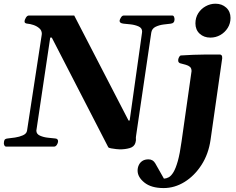

<svg xmlns="http://www.w3.org/2000/svg" viewBox="-36 -775 1250 1015"><path d="M-2.9 0Q-9.8 0 -12.7 -6.3Q-15.6 -12.7 -15.6 -16.1Q-15.6 -27.3 -12.5 -34.4Q-9.3 -41.5 4.4 -43Q20 -44.4 43.2 -47.9Q66.4 -51.3 85.4 -59.8Q104.5 -68.4 106.9 -84L184.1 -587.9Q185.1 -593.8 185.1 -596.2Q185.1 -614.3 171.6 -625.7Q158.2 -637.2 140.4 -643.1Q122.6 -648.9 108.9 -649.9Q93.8 -651.4 93.8 -660.6Q93.8 -670.4 100.8 -681.6Q107.9 -692.9 116.2 -692.9H356.4L643.6 -137.7H649.4L714.8 -602.5Q715.3 -604.5 715.3 -608.4Q715.3 -627 696.5 -635.3Q677.7 -643.6 654.3 -646.2Q630.9 -648.9 617.2 -649.9Q593.8 -652.3 596.7 -668Q597.7 -673.3 603.8 -683.1Q609.9 -692.9 618.2 -692.9H874.5Q881.3 -692.9 884 -686Q886.7 -679.2 886.7 -672.9Q886.7 -652.3 866.7 -649.9Q852.1 -648.4 828.9 -645.5Q805.7 -642.6 786.4 -633.3Q767.1 -624 763.7 -602.5L683.1 -55.2Q681.6 -45.9 682.6 -39.6Q683.6 -33.2 679.7 -19.5Q673.3 1 649.7 7.8Q626 14.6 597.7 14.6Q592.8 14.6 578.6 13.2Q564.5 11.7 551.5 9.3Q538.6 6.8 536.6 3.9L237.8 -576.2H229.5L156.2 -84.5Q156.2 -66.4 175.3 -57.9Q194.3 -49.3 218.3 -46.9Q242.2 -44.4 255.9 -43Q263.7 -42.5 267.3 -38.6Q271 -34.7 271 -28.3Q271 -19 264.6 -9.5Q258.3 0 250 0ZM829.1 219.2Q763.7 219.2 727.5 190.2Q691.4 161.1 691.4 127Q691.4 111.3 697.8 97.7Q704.1 84 716.8 75.7Q729.5 67.4 749 67.4Q772.5 67.4 784.7 88.4L830.6 169.4Q843.3 168.9 856 162.1Q868.7 155.3 880.9 135.3Q893.1 115.2 904.1 76.2Q915 37.1 923.8 -27.3L976.6 -398.9Q976.6 -414.1 968.3 -421.4Q960 -428.7 946 -432.6Q932.1 -436.5 915 -440.9Q910.2 -443.4 907.7 -447.3Q905.3 -451.2 906.2 -460.4Q907.2 -466.3 911.1 -473.9Q915 -481.4 920.9 -481.9Q989.3 -486.3 1043.5 -486.6Q1097.7 -486.8 1127 -486.8Q1130.9 -486.8 1135 -482.9Q1139.2 -479 1138.7 -467.3L1077.1 -36.1Q1066.4 39.1 1029.3 96.7Q992.2 154.3 939.7 186.8Q887.2 219.2 829.1 219.2ZM1076.2 -576.2Q1042 -576.2 1019.5 -596.9Q997.1 -617.7 997.1 -651.4Q997.1 -681.6 1012 -705.1Q1026.9 -728.5 1051.3 -741.9Q1075.7 -755.4 1103 -755.4Q1137.2 -755.4 1159.9 -734.6Q1182.6 -713.9 1182.6 -680.2Q1182.6 -650.9 1167.7 -627.2Q1152.8 -603.5 1128.7 -589.8Q1104.5 -576.2 1076.2 -576.2Z"/></svg>

Font: Gelasio
Style: Bold Italic
Weight: 700
Italic angle: -8.5°
Designer: Eben Sorkin
Foundry: Eben Sorkin
Version: Version 1.008